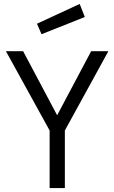

<svg xmlns="http://www.w3.org/2000/svg" viewBox="-20 -951 578 971"><path d="M308 0H231V-291L10 -692H97L269 -368L441 -692H528L308 -291ZM167 -831 383 -931 409 -865 190 -778Z"/></svg>

Font: Titillium Web
Style: Regular
Weight: 400
Version: Version 1.002;PS 57.000;hotconv 1.0.70;makeotf.lib2.5.55311